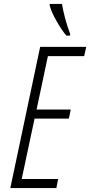

<svg xmlns="http://www.w3.org/2000/svg" viewBox="-20 -951 456 971"><path d="M265.1 0H32.2L183.1 -713.9H416L405.8 -667H222.2L165 -397H337.9L328.1 -351.1H154.8L89.8 -45.9H273.9ZM315.4 -771Q292 -798.8 265.9 -844.7Q239.7 -890.6 231.4 -922.9V-931.2H293.5Q306.2 -855 334.5 -780.3V-771Z"/></svg>

Font: TypoPRO Open Sans Condensed
Style: Italic
Weight: 300
Width: 3
Italic angle: -12°
Foundry: Ascender Corporation
Version: Version 1.10